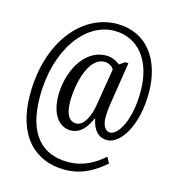

<svg xmlns="http://www.w3.org/2000/svg" viewBox="-123 -818 974 1064"><g transform="rotate(15 364.0 -286.0)"><path d="M344 142C447 142 518 94 574 45L555 11C509 53 441 96 351 96C204 96 108 3 108 -214C108 -486 249 -673 414 -673C546 -673 640 -568 640 -386C640 -219 580 -122 534 -122C512 -122 489 -144 489 -198C489 -217 491 -245 496 -277L534 -520H515L484 -499C468 -514 438 -529 407 -529C272 -529 205 -373 205 -248C205 -134 257 -77 320 -77C376 -77 410 -122 432 -174H436C448 -110 482 -77 528 -77C606 -77 686 -201 686 -390C686 -579 589 -714 419 -714C220 -714 52 -516 52 -212C52 28 177 142 344 142ZM340 -122C302 -122 277 -155 277 -232C277 -335 314 -493 405 -493C430 -493 451 -479 459 -463L423 -245C414 -192 387 -122 340 -122Z"/></g></svg>

Font: Noto Serif Lao ExtCond
Style: Regular
Weight: 400
Width: 2
Designer: Monotype Design Team
Foundry: Monotype Imaging Inc.
Version: Version 2.004